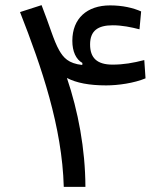

<svg xmlns="http://www.w3.org/2000/svg" viewBox="-20 -724 626 744"><path d="M227.1 0H311C310.5 -147 282.7 -293.9 239.3 -421.9C275.9 -402.8 325.2 -393.1 391.6 -393.1C437.5 -393.1 499.5 -401.9 543.9 -420.4L539.1 -491.2C495.1 -480 459 -473.6 416 -473.6C355 -473.6 329.1 -500.5 329.1 -551.8C329.1 -605 359.4 -626 417 -626C453.1 -626 488.3 -618.7 520.5 -610.4L526.9 -679.7C496.1 -693.4 455.1 -703.1 406.7 -703.1C316.9 -703.1 260.3 -652.3 260.3 -565.9C260.3 -524.4 274.4 -494.1 299.3 -480L298.8 -472.2C244.6 -478 225.6 -501 209.5 -528.8C188 -566.4 173.3 -622.1 141.1 -704.1L57.6 -677.2C141.6 -462.9 220.7 -232.4 227.1 0Z"/></svg>

Font: Cascadia Code SemiLight
Style: Regular
Weight: 350
Monospace: yes
Designer: Aaron Bell
Foundry: Saja Typeworks
Version: Version 2404.023